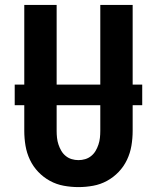

<svg xmlns="http://www.w3.org/2000/svg" viewBox="-20 -755 640 783"><path d="M300 8Q270 8 240 2.5Q210 -3 183.5 -17.5Q157 -32 136 -54Q115 -76 102 -103.5Q89 -131 84 -161Q79 -191 79 -221V-735H211V-221Q211 -207 212.5 -193Q214 -179 218.5 -165.5Q223 -152 230 -140Q237 -128 248 -119Q259 -110 272.5 -106Q286 -102 300 -102Q314 -102 327.5 -106Q341 -110 352 -119Q363 -128 370 -140Q377 -152 381.5 -165.5Q386 -179 387.5 -193Q389 -207 389 -221V-735H521V-221Q521 -191 516 -161Q511 -131 498 -103.5Q485 -76 464 -54Q443 -32 416.5 -17.5Q390 -3 360 2.5Q330 8 300 8ZM40 -326V-410H560V-326Z"/></svg>

Font: Iosevka Aile Extrabold
Style: Regular
Weight: 800
Designer: Belleve Invis
Foundry: Belleve Invis
Version: Version 27.3.5; ttfautohint (v1.8.4)